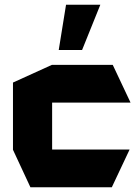

<svg xmlns="http://www.w3.org/2000/svg" viewBox="-20 -794 587 814"><path d="M109 0 35 -159V-444L200 -519H458L533 -360V-359H201V-160H529V-159L454 0ZM229 -582 260 -774H405V-773L328 -582Z"/></svg>

Font: Foldit Thin
Style: Bold
Weight: 700
Version: Version 1.003